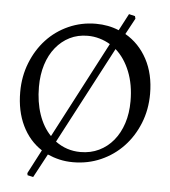

<svg xmlns="http://www.w3.org/2000/svg" viewBox="-55 -758 803 907"><g transform="rotate(5 346.0 -305.0)"><path d="M166 -31Q106 -70 73 -138.5Q40 -207 40 -297Q40 -371 65.5 -435.5Q91 -500 135 -547.5Q179 -595 239.5 -622Q300 -649 369 -649Q428 -649 478 -628L520 -708L549 -701L552 -689L511 -613Q577 -575 614.5 -505Q652 -435 652 -341Q652 -266 626 -201.5Q600 -137 555 -89.5Q510 -42 449 -15Q388 12 317 12Q283 12 253 5Q223 -2 196 -14L136 98L109 92L107 82ZM348 -39Q396 -39 435.5 -58Q475 -77 503.5 -111.5Q532 -146 547.5 -193.5Q563 -241 563 -299Q563 -377 538.5 -438.5Q514 -500 471 -538L229 -78Q282 -39 348 -39ZM126 -329Q126 -257 146 -198.5Q166 -140 203 -102L442 -559Q419 -573 391.5 -581Q364 -589 335 -589Q288 -589 250 -570Q212 -551 184 -516.5Q156 -482 141 -434.5Q126 -387 126 -329Z"/></g></svg>

Font: Alegreya
Style: Regular
Weight: 400
Designer: Juan Pablo del Peral
Foundry: Juan Pablo del Peral
Version: Version 1.003